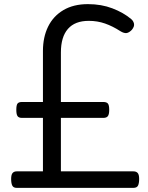

<svg xmlns="http://www.w3.org/2000/svg" viewBox="-20 -910 715 930"><path d="M61 0Q45 0 39.5 -11Q34 -22 34 -43Q34 -64 41 -72Q48 -80 61 -80H188V-339H86Q71 -339 65 -347.5Q59 -356 59 -378Q59 -401 65 -408.5Q71 -416 86 -416H188V-663Q188 -730 213 -781Q238 -832 287 -861Q336 -890 406 -890Q471 -890 524.5 -869.5Q578 -849 615 -818Q626 -809 629 -795.5Q632 -782 619 -766Q606 -752 593.5 -750Q581 -748 563 -759Q526 -783 489 -796Q452 -809 410 -809Q343 -809 309 -770Q275 -731 275 -656V-416H481Q496 -416 502.5 -408.5Q509 -401 509 -378Q509 -356 502.5 -347.5Q496 -339 481 -339H275V-80H626Q640 -80 647 -72Q654 -64 654 -43Q654 -22 648.5 -11Q643 0 626 0Z"/></svg>

Font: Playwrite GB J
Style: Regular
Weight: 400
Designer: Veronika Burian, José Scaglione
Foundry: TypeTogether
Version: Version 1.002